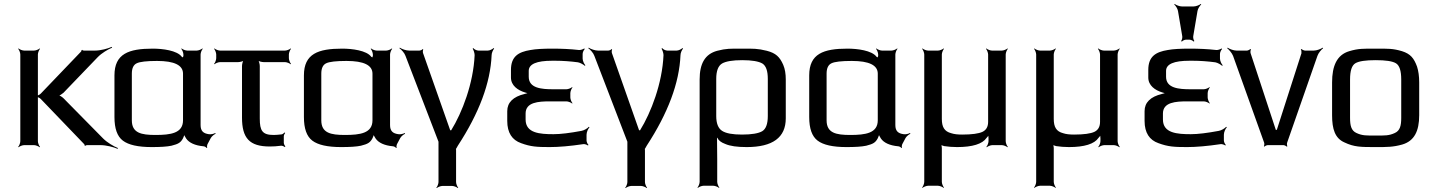

<svg xmlns="http://www.w3.org/2000/svg" viewBox="-20 -743 7348 983"><path d="M508 -34 305 -240C298 -247 284 -256 277 -256V-252C284 -252 298 -262 305 -268L480 -450C500 -471 534 -491 554 -499L552 -503C532 -494 495 -484 466 -484H409C406 -484 401 -486 401 -488L397 -486C398 -485 396 -479 394 -478L189 -264C183 -257 169 -252 163 -252V-248C169 -248 183 -243 189 -236L410 -6C412 -5 414 1 413 2L417 4C417 2 422 0 425 0H494C524 0 562 10 582 19L584 15C563 7 529 -13 508 -34ZM174 -20V-464C174 -473 180 -488 185 -493L183 -495C178 -490 163 -484 154 -484H104C95 -484 80 -490 75 -495L73 -493C78 -488 84 -473 84 -464V-20C84 -11 78 4 73 9L75 11C80 6 95 0 104 0H154C163 0 178 6 183 11L185 9C180 4 174 -11 174 -20Z M1007 -103V-464C1007 -473 1013 -488 1018 -493L1016 -495C1011 -490 996 -484 987 -484H939C930 -484 915 -490 910 -495L908 -493C913 -488 919 -473 919 -464V-457C919 -454 915 -448 916 -446L919 -447C919 -449 913 -450 911 -452C887 -485 812 -494 762 -494C639 -494 566 -468 566 -357V-144C566 -85 580 -45 609 -23C638 -1 687 10 757 10C801 10 835 8 858 3C894 -6 905 -13 917 -35C921 -43 925 -54 925 -61L921 -60C921 -54 928 -41 933 -34C948 -12 978 2 1022 6C1027 6 1036 11 1038 15L1041 13C1039 9 1040 0 1042 -4L1059 -36C1064 -45 1076 -55 1084 -58L1082 -62C1075 -58 1060 -54 1049 -56C1021 -60 1007 -72 1007 -103ZM776 -52C703 -52 655 -62 655 -127V-366C655 -393 663 -411 680 -419C696 -427 731 -431 784 -431C873 -431 917 -409 917 -366V-127C917 -61 854 -52 776 -52Z M1310 -136V-405C1310 -414 1306 -431 1301 -436L1299 -434C1304 -429 1321 -425 1330 -425H1439C1448 -425 1463 -419 1468 -414L1470 -416C1465 -421 1459 -436 1459 -445V-464C1459 -473 1465 -488 1470 -493L1468 -495C1463 -490 1448 -484 1439 -484H1107C1098 -484 1083 -490 1078 -495L1076 -493C1081 -488 1087 -473 1087 -464V-445C1087 -436 1081 -421 1076 -416L1078 -414C1083 -419 1098 -425 1107 -425H1199C1208 -425 1225 -429 1230 -434L1228 -436C1223 -431 1219 -414 1219 -405V-141C1219 -36 1257 7 1361 7C1378 7 1398 6 1420 3C1426 3 1435 7 1438 10L1441 7C1438 4 1433 -6 1433 -12V-45C1433 -51 1437 -59 1440 -62L1437 -65C1434 -62 1428 -56 1422 -55C1404 -53 1390 -52 1381 -52C1323 -52 1310 -74 1310 -136Z M1977 -103V-464C1977 -473 1983 -488 1988 -493L1986 -495C1981 -490 1966 -484 1957 -484H1909C1900 -484 1885 -490 1880 -495L1878 -493C1883 -488 1889 -473 1889 -464V-457C1889 -454 1885 -448 1886 -446L1889 -447C1889 -449 1883 -450 1881 -452C1857 -485 1782 -494 1732 -494C1609 -494 1536 -468 1536 -357V-144C1536 -85 1550 -45 1579 -23C1608 -1 1657 10 1727 10C1771 10 1805 8 1828 3C1864 -6 1875 -13 1887 -35C1891 -43 1895 -54 1895 -61L1891 -60C1891 -54 1898 -41 1903 -34C1918 -12 1948 2 1992 6C1997 6 2006 11 2008 15L2011 13C2009 9 2010 0 2012 -4L2029 -36C2034 -45 2046 -55 2054 -58L2052 -62C2045 -58 2030 -54 2019 -56C1991 -60 1977 -72 1977 -103ZM1746 -52C1673 -52 1625 -62 1625 -127V-366C1625 -393 1633 -411 1650 -419C1666 -427 1701 -431 1754 -431C1843 -431 1887 -409 1887 -366V-127C1887 -61 1824 -52 1746 -52Z M2290 -76H2285L2146 -471C2144 -476 2145 -486 2147 -490L2144 -492C2142 -488 2132 -484 2127 -484H2075C2059 -484 2037 -492 2027 -499L2025 -496C2035 -489 2051 -472 2056 -457L2224 -20C2224 -20 2226 -15 2226 -15L2225 -19C2225 -19 2225 -14 2225 -13V189C2225 198 2219 213 2214 218L2216 220C2221 215 2236 209 2245 209H2295C2304 209 2319 215 2324 220L2326 218C2321 213 2315 198 2315 189V23C2315 19 2311 18 2309 20L2312 23C2314 21 2322 7 2324 3C2433 -164 2491 -318 2497 -461C2497 -471 2504 -488 2510 -494L2507 -497C2501 -491 2487 -484 2477 -484H2430C2420 -484 2407 -491 2403 -497L2400 -494C2404 -488 2410 -471 2410 -461C2404 -317 2346 -166 2290 -76Z M2671 -131V-162C2671 -220 2737 -224 2795 -224H2880C2889 -224 2904 -218 2909 -213L2911 -215C2906 -220 2900 -235 2900 -244V-266C2900 -275 2906 -290 2911 -295L2909 -297C2904 -292 2889 -286 2880 -286H2812C2753 -286 2687 -291 2687 -350V-380C2687 -415 2727 -432 2807 -432H2823C2862 -432 2901 -429 2939 -424C2951 -422 2968 -412 2974 -406L2977 -409C2971 -415 2963 -431 2963 -443V-467C2963 -475 2969 -488 2974 -492L2971 -495C2966 -491 2952 -486 2944 -487C2900 -492 2855 -494 2808 -494C2760 -494 2723 -492 2696 -487C2634 -477 2596 -454 2596 -385V-346C2596 -305 2631 -281 2667 -270C2675 -268 2685 -264 2691 -264V-268C2685 -268 2674 -264 2666 -262C2607 -248 2577 -218 2577 -174V-124C2577 -63 2602 -26 2648 -10C2697 8 2728 10 2794 10C2841 10 2899 5 2966 -5C2974 -6 2986 -2 2990 2L2993 -1C2988 -5 2983 -17 2983 -24V-53C2983 -67 2991 -84 2998 -91L2995 -94C2988 -86 2970 -75 2957 -73C2898 -62 2850 -56 2814 -56C2744 -56 2671 -61 2671 -131Z M3257 -76H3252L3113 -471C3111 -476 3112 -486 3114 -490L3111 -492C3109 -488 3099 -484 3094 -484H3042C3026 -484 3004 -492 2994 -499L2992 -496C3002 -489 3018 -472 3023 -457L3191 -20C3191 -20 3193 -15 3193 -15L3192 -19C3192 -19 3192 -14 3192 -13V189C3192 198 3186 213 3181 218L3183 220C3188 215 3203 209 3212 209H3262C3271 209 3286 215 3291 220L3293 218C3288 213 3282 198 3282 189V23C3282 19 3278 18 3276 20L3279 23C3281 21 3289 7 3291 3C3400 -164 3458 -318 3464 -461C3464 -471 3471 -488 3477 -494L3474 -497C3468 -491 3454 -484 3444 -484H3397C3387 -484 3374 -491 3370 -497L3367 -494C3371 -488 3377 -471 3377 -461C3371 -317 3313 -166 3257 -76Z M3653 -37C3658 -25 3671 -14 3693 -6C3718 5 3754 10 3803 10C3936 10 4003 -39 4003 -137V-336C4003 -365 3999 -390 3990 -411C3972 -452 3952 -471 3906 -483C3858 -495 3837 -494 3778 -494C3719 -494 3698 -495 3652 -483C3589 -466 3562 -417 3562 -336V188C3562 197 3556 212 3551 217L3553 219C3558 214 3573 208 3582 208H3632C3641 208 3656 214 3661 219L3663 217C3658 212 3652 197 3652 188V71C3652 52 3651 -9 3651 -36C3651 -38 3653 -41 3653 -42L3649 -41C3649 -40 3652 -39 3653 -37ZM3911 -149C3911 -108 3901 -82 3882 -71C3863 -60 3828 -54 3779 -54C3731 -54 3697 -60 3677 -73C3657 -86 3647 -111 3647 -149V-339C3647 -380 3657 -406 3677 -418C3696 -429 3731 -435 3780 -435C3829 -435 3864 -429 3883 -418C3902 -406 3911 -380 3911 -339V-149Z M4564 -103V-464C4564 -473 4570 -488 4575 -493L4573 -495C4568 -490 4553 -484 4544 -484H4496C4487 -484 4472 -490 4467 -495L4465 -493C4470 -488 4476 -473 4476 -464V-457C4476 -454 4472 -448 4473 -446L4476 -447C4476 -449 4470 -450 4468 -452C4444 -485 4369 -494 4319 -494C4196 -494 4123 -468 4123 -357V-144C4123 -85 4137 -45 4166 -23C4195 -1 4244 10 4314 10C4358 10 4392 8 4415 3C4451 -6 4462 -13 4474 -35C4478 -43 4482 -54 4482 -61L4478 -60C4478 -54 4485 -41 4490 -34C4505 -12 4535 2 4579 6C4584 6 4593 11 4595 15L4598 13C4596 9 4597 0 4599 -4L4616 -36C4621 -45 4633 -55 4641 -58L4639 -62C4632 -58 4617 -54 4606 -56C4578 -60 4564 -72 4564 -103ZM4333 -52C4260 -52 4212 -62 4212 -127V-366C4212 -393 4220 -411 4237 -419C4253 -427 4288 -431 4341 -431C4430 -431 4474 -409 4474 -366V-127C4474 -61 4411 -52 4333 -52Z M5129 -20V-464C5129 -473 5135 -488 5140 -493L5138 -495C5133 -490 5118 -484 5109 -484H5059C5050 -484 5035 -490 5030 -495L5028 -493C5033 -488 5039 -473 5039 -464V-119C5039 -94 5029 -77 5010 -68C4991 -59 4956 -54 4906 -54C4883 -54 4865 -56 4850 -61C4815 -70 4802 -93 4802 -134V-464C4802 -473 4808 -488 4813 -493L4811 -495C4806 -490 4791 -484 4782 -484H4732C4723 -484 4708 -490 4703 -495L4701 -493C4706 -488 4712 -473 4712 -464V188C4712 197 4706 212 4701 217L4703 219C4708 214 4723 208 4732 208H4782C4791 208 4806 214 4811 219L4813 217C4808 212 4802 197 4802 188V14C4802 8 4800 -2 4797 -6L4794 -3C4797 0 4808 3 4814 5C4834 8 4856 10 4880 10C4959 10 5010 -6 5031 -37C5035 -42 5043 -50 5044 -55L5040 -56C5039 -51 5041 -42 5041 -35V-20C5041 -11 5035 4 5030 9L5032 11C5037 6 5052 0 5061 0H5109C5118 0 5133 6 5138 11L5140 9C5135 4 5129 -11 5129 -20Z M5702 -20V-464C5702 -473 5708 -488 5713 -493L5711 -495C5706 -490 5691 -484 5682 -484H5632C5623 -484 5608 -490 5603 -495L5601 -493C5606 -488 5612 -473 5612 -464V-119C5612 -94 5602 -77 5583 -68C5564 -59 5529 -54 5479 -54C5456 -54 5438 -56 5423 -61C5388 -70 5375 -93 5375 -134V-464C5375 -473 5381 -488 5386 -493L5384 -495C5379 -490 5364 -484 5355 -484H5305C5296 -484 5281 -490 5276 -495L5274 -493C5279 -488 5285 -473 5285 -464V188C5285 197 5279 212 5274 217L5276 219C5281 214 5296 208 5305 208H5355C5364 208 5379 214 5384 219L5386 217C5381 212 5375 197 5375 188V14C5375 8 5373 -2 5370 -6L5367 -3C5370 0 5381 3 5387 5C5407 8 5429 10 5453 10C5532 10 5583 -6 5604 -37C5608 -42 5616 -50 5617 -55L5613 -56C5612 -51 5614 -42 5614 -35V-20C5614 -11 5608 4 5603 9L5605 11C5610 6 5625 0 5634 0H5682C5691 0 5706 6 5711 11L5713 9C5708 4 5702 -11 5702 -20Z M5934 -131V-162C5934 -220 6000 -224 6058 -224H6143C6152 -224 6167 -218 6172 -213L6174 -215C6169 -220 6163 -235 6163 -244V-266C6163 -275 6169 -290 6174 -295L6172 -297C6167 -292 6152 -286 6143 -286H6075C6016 -286 5950 -291 5950 -350V-380C5950 -415 5990 -432 6070 -432H6086C6125 -432 6164 -429 6202 -424C6214 -422 6231 -412 6237 -406L6240 -409C6234 -415 6226 -431 6226 -443V-467C6226 -475 6232 -488 6237 -492L6234 -495C6229 -491 6215 -486 6207 -487C6163 -492 6118 -494 6071 -494C6023 -494 5986 -492 5959 -487C5897 -477 5859 -454 5859 -385V-346C5859 -305 5894 -281 5930 -270C5938 -268 5948 -264 5954 -264V-268C5948 -268 5937 -264 5929 -262C5870 -248 5840 -218 5840 -174V-124C5840 -63 5865 -26 5911 -10C5960 8 5991 10 6057 10C6104 10 6162 5 6229 -5C6237 -6 6249 -2 6253 2L6256 -1C6251 -5 6246 -17 6246 -24V-53C6246 -67 6254 -84 6261 -91L6258 -94C6251 -86 6233 -75 6220 -73C6161 -62 6113 -56 6077 -56C6007 -56 5934 -61 5934 -131ZM6089 -557 6111 -687C6113 -699 6123 -714 6130 -720L6128 -723C6121 -717 6103 -710 6091 -710H6031C6019 -710 6001 -717 5994 -723L5992 -720C5999 -714 6009 -699 6011 -687L6033 -557C6034 -549 6031 -537 6027 -533L6031 -530C6034 -535 6046 -540 6053 -540H6069C6076 -540 6088 -535 6091 -530L6095 -533C6091 -537 6088 -549 6089 -557Z M6706 -484H6662C6656 -484 6646 -489 6644 -492L6640 -490C6643 -486 6644 -476 6643 -470L6517 -78H6512L6383 -470C6381 -476 6382 -486 6385 -490L6381 -492C6379 -489 6369 -484 6364 -484H6311C6296 -484 6275 -492 6265 -499L6263 -496C6272 -489 6287 -472 6293 -457L6452 -13C6454 -8 6453 2 6451 5L6454 8C6456 4 6466 0 6471 0H6551C6556 0 6566 5 6568 8L6571 6C6569 2 6568 -8 6570 -13L6725 -457C6730 -472 6745 -489 6754 -496L6752 -499C6742 -492 6721 -484 6706 -484Z M7246 -321C7246 -353 7242 -380 7235 -402C7219 -445 7202 -467 7158 -481C7111 -495 7086 -494 7023 -494C6960 -494 6935 -495 6888 -481C6824 -462 6800 -405 6800 -321V-153C6800 -82 6815 -35 6863 -14C6913 10 6947 10 7023 10C7084 10 7112 10 7159 -3C7221 -21 7246 -72 7246 -153V-321ZM7154 -140C7154 -100 7148 -74 7121 -62C7091 -48 7070 -49 7023 -49C6976 -49 6955 -48 6925 -62C6898 -74 6892 -100 6892 -140V-336C6892 -381 6901 -408 6919 -419C6937 -430 6972 -435 7023 -435C7074 -435 7109 -430 7127 -419C7145 -408 7154 -381 7154 -336V-140Z"/></svg>

Font: Gamestation Storm
Style: Regular
Weight: 400
Designer: Jonas Hecksher
Foundry: Jonas Hecksher, Playtypeª, e-types AS
Version: Version 1.003